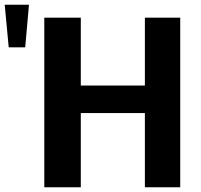

<svg xmlns="http://www.w3.org/2000/svg" viewBox="-119 -795 854 815"><path d="M646 0H496V-315H224V0H69V-720H224V-432H496V-720H646ZM4 -775 -12 -594H-82L-99 -775Z"/></svg>

Font: cwTeXHei
Style: Medium
Weight: 500
Version: Version 1.17